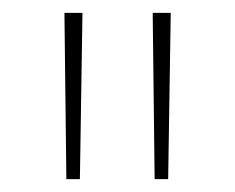

<svg xmlns="http://www.w3.org/2000/svg" viewBox="-20 -906 365 298"><path d="M83 -628 80 -886H108L104 -628ZM220 -628 217 -886H245L241 -628Z"/></svg>

Font: Noto Sans Kannada UI Condensed Thin
Style: Regular
Weight: 100
Width: 3
Designer: Jelle Bosma - Monotype Design Team
Foundry: Monotype Imaging Inc.
Version: Version 2.005; ttfautohint (v1.8.4.7-5d5b)